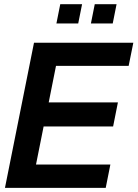

<svg xmlns="http://www.w3.org/2000/svg" viewBox="-20 -904 662 924"><path d="M621.6 -698.2 599.1 -586.9H249.5L214.4 -411.1H547.4L524.4 -295.4H189.9L153.3 -112.3H511.2L488.8 0H3.9L143.6 -698.2ZM541 -883.8 522.5 -791H417.5L436 -883.8ZM375 -883.8 356.4 -791H251.5L270 -883.8Z"/></svg>

Font: Sansation
Style: Bold Italic
Weight: 700
Designer: Bernd Montag
Version: Version 1.301